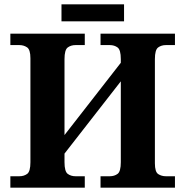

<svg xmlns="http://www.w3.org/2000/svg" viewBox="-20 -870 859 890"><path d="M265 -771V-850H555V-771ZM28 0V-53H70Q91 -53 106 -64Q121 -75 121 -118V-600Q121 -640 105.5 -650.5Q90 -661 70 -661H28V-714H373V-661H330Q309 -661 294 -650Q279 -639 279 -596V-244L540 -579V-596Q540 -639 525 -650Q510 -661 489 -661H446V-714H791V-661H749Q728 -661 713 -650Q698 -639 698 -596V-113Q698 -73 713.5 -63Q729 -53 749 -53H791V0H446V-53H489Q510 -53 525 -64Q540 -75 540 -118V-493L279 -158V-118Q279 -75 294 -64Q309 -53 330 -53H373V0Z"/></svg>

Font: NotoSerif-Bold
Style: Regular
Weight: 700
Designer: Monotype Design Team
Foundry: Monotype Imaging Inc.
Version: Version 2.007; ttfautohint (v1.8) -l 8 -r 50 -G 200 -x 14 -D